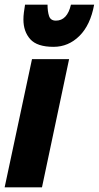

<svg xmlns="http://www.w3.org/2000/svg" viewBox="-32 -808 426 828"><path d="M-12 0 106 -553H266L149 0ZM199 -606Q263 -606 310.5 -653Q358 -700 374 -788H274Q258 -719 209 -719Q186 -719 179.5 -739Q173 -759 173 -788H76Q73 -770 71 -754Q69 -738 69 -724Q69 -672 98.5 -639Q128 -606 199 -606Z"/></svg>

Font: Noto Sans Display Condensed Black
Style: Italic
Weight: 900
Width: 3
Italic angle: -192°
Designer: Monotype Design Team
Foundry: Monotype Imaging Inc.
Version: Version 1.900